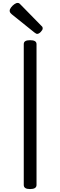

<svg xmlns="http://www.w3.org/2000/svg" viewBox="-20 -1275 411 1309"><path d="M185 14Q163 14 152.5 7Q142 0 142 -14V-974Q142 -988 152.5 -994.5Q163 -1001 185 -1001Q207 -1001 218 -994.5Q229 -988 229 -974V-14Q229 0 218 7Q207 14 185 14ZM233 -1044Q229 -1044 224.5 -1047Q220 -1050 214 -1054L61 -1177Q52 -1185 49 -1190Q46 -1195 46 -1202Q46 -1212 55.5 -1224.5Q65 -1237 77.5 -1246Q90 -1255 100 -1255Q107 -1255 111.5 -1252Q116 -1249 120 -1244L262 -1099Q269 -1093 270 -1089Q271 -1085 271 -1081Q271 -1071 258 -1057.5Q245 -1044 233 -1044Z"/></svg>

Font: Playwrite PL
Style: Regular
Weight: 400
Designer: Veronika Burian, José Scaglione
Foundry: TypeTogether
Version: Version 1.002